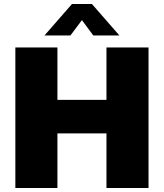

<svg xmlns="http://www.w3.org/2000/svg" viewBox="-20 -943 822 963"><path d="M725 -705V0H514V-274H268V0H57V-705H268V-442H514V-705ZM203 -765 341 -923H441L579 -765H448L391 -842L333 -765Z"/></svg>

Font: Nunito Sans Heavy
Style: Regular
Weight: 400
Designer: Vernon Adams
Foundry: Vernon Adams
Version: Version 2.500